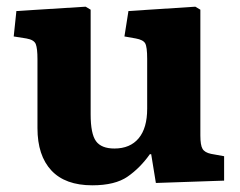

<svg xmlns="http://www.w3.org/2000/svg" viewBox="-20 -540 717 574"><path d="M256 14Q175 14 133.5 -30.5Q92 -75 92 -157V-363Q92 -395 87 -408Q82 -421 59 -425L21 -431L29 -507L236 -520L251 -511V-198Q251 -140 267 -118Q283 -96 322 -96Q369 -96 394.5 -126.5Q420 -157 420 -215V-364Q420 -400 414 -410.5Q408 -421 386 -425L352 -431L364 -507L564 -520L579 -511V-135Q579 -106 585.5 -95Q592 -84 611 -80L650 -73V0L446 7L432 -79H428Q399 -38 361.5 -12Q324 14 256 14Z"/></svg>

Font: Literata 12pt
Style: Bold
Weight: 700
Designer: Latin by Veronika Burian and Jose Scaglione. Greek by Irene Vlachou. Cyrillic by Vera Evstafieva.
Foundry: TypeTogether
Version: Version 3.002